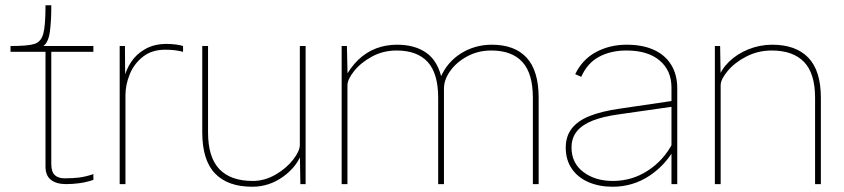

<svg xmlns="http://www.w3.org/2000/svg" viewBox="-20 -700 3209 730"><path d="M231 0Q195 0 174 -16Q153 -32 153 -67V-503H20V-525Q86 -525 111 -533Q136 -541 144.5 -571.5Q153 -602 153 -680H175Q175 -678 175 -675Q175 -619 169.5 -579Q164 -539 145 -525H335V-503H175V-77Q175 -47 188 -34.5Q201 -22 226 -22Q257 -22 281 -25Q305 -28 335 -38V-16Q308 -7 282 -3.5Q256 0 231 0Z M435 -525H455L456 -398L450 -396Q451 -398 451 -400Q459 -435 479 -465Q499 -495 533 -514Q567 -533 613 -533Q630 -533 647 -531Q664 -529 676 -525V-503Q647 -511 608 -511Q557 -511 523 -484Q489 -457 473 -417Q457 -377 457 -338V0H435Z M749 -197V-525H771V-197Q771 -102 814 -57Q857 -12 941 -12Q986 -12 1027.5 -36Q1069 -60 1094.5 -93Q1120 -126 1120 -149V-525H1142V0H1122L1120 -121L1129 -123Q1111 -68 1057.5 -29Q1004 10 939 10Q846 10 797.5 -40.5Q749 -91 749 -197Z M1279 -525H1299L1302 -393L1287 -396Q1311 -443 1342 -472.5Q1373 -502 1410 -516Q1447 -530 1490 -530Q1558 -530 1602 -498.5Q1646 -467 1661 -395L1649 -389L1655 -406Q1681 -465 1733.5 -497.5Q1786 -530 1850 -530Q1937 -530 1982.5 -480.5Q2028 -431 2028 -328V0H2006V-328Q2006 -421 1966 -464.5Q1926 -508 1848 -508Q1798 -508 1757 -486Q1716 -464 1692 -430.5Q1668 -397 1668 -364V0H1646V-328Q1646 -421 1606 -464.5Q1566 -508 1488 -508Q1437 -508 1394.5 -485Q1352 -462 1326.5 -430Q1301 -398 1301 -376V0H1279Z M2362 -508Q2302 -508 2257.5 -484Q2213 -460 2190 -408L2167 -418Q2194 -474 2246 -502Q2298 -530 2363 -530Q2423 -530 2466 -510.5Q2509 -491 2532 -453.5Q2555 -416 2555 -364V0H2533V-367Q2533 -432 2488 -470Q2443 -508 2362 -508ZM2131 -139Q2131 -182 2154 -211.5Q2177 -241 2222 -259Q2267 -277 2337 -287L2541 -317V-295L2331 -265Q2273 -257 2233.5 -241.5Q2194 -226 2173.5 -201Q2153 -176 2153 -139Q2153 -80 2198 -46Q2243 -12 2310 -12Q2383 -12 2443.5 -51.5Q2504 -91 2538 -157L2551 -146Q2514 -75 2450.5 -32.5Q2387 10 2309 10Q2258 10 2217.5 -7.5Q2177 -25 2154 -58.5Q2131 -92 2131 -139Z M2698 -525H2718L2720 -404L2711 -401Q2721 -435 2751.5 -465Q2782 -495 2825.5 -512.5Q2869 -530 2916 -530Q3006 -530 3053.5 -480.5Q3101 -431 3101 -328V0H3079V-328Q3079 -421 3037 -464.5Q2995 -508 2914 -508Q2862 -508 2817.5 -485Q2773 -462 2746.5 -430Q2720 -398 2720 -376V0H2709H2698Z"/></svg>

Font: Easer Grotesk Variable
Style: Regular
Weight: 400
Designer: Boardeaser, Bonnie Shaver-Troup, Thomas Jockin
Foundry: Lexend
Version: Version 1.001;Glyphs 3.1.2 (3151)